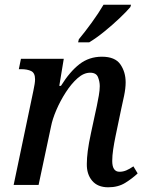

<svg xmlns="http://www.w3.org/2000/svg" viewBox="-20 -786 621 816"><path d="M440 10Q395 10 371.5 -18Q348 -46 349 -90Q349 -113 353 -144.5Q357 -176 367 -222L384 -301Q387 -314 391.5 -335.5Q396 -357 400 -380Q404 -403 404 -420Q404 -439 396.5 -458Q389 -477 363 -477Q336 -477 309.5 -453.5Q283 -430 259.5 -393.5Q236 -357 219.5 -318.5Q203 -280 197 -249L144 0H38L122 -401Q129 -433 129 -449Q129 -476 112.5 -484Q96 -492 70 -492H60L69 -536H251L232 -421H239Q277 -482 318 -513.5Q359 -545 413 -545Q469 -545 491.5 -512.5Q514 -480 514 -436Q514 -411 507.5 -379.5Q501 -348 495 -322L471 -207Q465 -178 461 -151Q457 -124 457 -102Q457 -56 488 -56Q503 -56 517 -62Q531 -68 547 -79L565 -49Q543 -28 512.5 -9Q482 10 440 10ZM312 -606 315 -619Q340 -649 369.5 -689.5Q399 -730 420 -766H537L534 -756Q518 -737 488 -708.5Q458 -680 423.5 -652Q389 -624 359 -606Z"/></svg>

Font: Noto Serif SemiCondensed Medium
Style: Italic
Weight: 500
Width: 4
Italic angle: -12°
Designer: Monotype Design Team
Foundry: Monotype Imaging Inc.
Version: Version 2.013